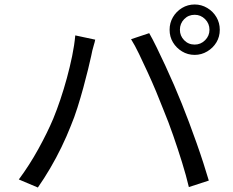

<svg xmlns="http://www.w3.org/2000/svg" viewBox="-20 -830 1040 857"><path d="M783 -697Q783 -670 802 -650.5Q821 -631 849 -631Q876 -631 895.5 -650.5Q915 -670 915 -697Q915 -725 895.5 -744.5Q876 -764 849 -764Q821 -764 802 -744.5Q783 -725 783 -697ZM737 -697Q737 -728 752 -753.5Q767 -779 792.5 -794.5Q818 -810 849 -810Q879 -810 905 -794.5Q931 -779 946 -753.5Q961 -728 961 -697Q961 -666 946 -641Q931 -616 905 -600.5Q879 -585 849 -585Q818 -585 792.5 -600.5Q767 -616 752 -641Q737 -666 737 -697ZM218 -301Q234 -340 249.5 -386Q265 -432 278.5 -481.5Q292 -531 302 -579.5Q312 -628 316 -672L405 -653Q403 -642 399 -629.5Q395 -617 392 -604Q389 -591 387 -580Q382 -557 373 -520Q364 -483 352 -439Q340 -395 326 -350.5Q312 -306 296 -268Q278 -222 254.5 -173.5Q231 -125 204 -79Q177 -33 149 7L64 -29Q111 -92 151.5 -165.5Q192 -239 218 -301ZM710 -339Q695 -378 677 -421Q659 -464 639 -507.5Q619 -551 600.5 -589.5Q582 -628 565 -655L646 -682Q661 -656 679.5 -618Q698 -580 718 -537Q738 -494 757 -450Q776 -406 792 -366Q807 -329 824 -283.5Q841 -238 857.5 -191.5Q874 -145 888 -101.5Q902 -58 912 -24L823 5Q811 -46 792.5 -105.5Q774 -165 753 -225.5Q732 -286 710 -339Z"/></svg>

Font: Noto Sans SC Thin
Style: Regular
Weight: 400
Version: Version 2.004-H2;hotconv 1.0.118;makeotfexe 2.5.65603